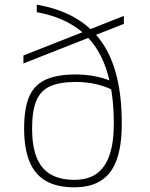

<svg xmlns="http://www.w3.org/2000/svg" viewBox="-20 -790 640 820"><path d="M297 10Q224 10 176.5 -17Q129 -44 106 -100Q83 -156 83 -241Q83 -327 104.5 -377Q126 -427 174.5 -449.5Q223 -472 303 -472Q349 -472 392 -463Q435 -454 471 -436L468 -402Q432 -421 391 -430.5Q350 -440 304 -440Q235 -440 194 -421.5Q153 -403 135 -359.5Q117 -316 117 -241Q117 -166 136.5 -117.5Q156 -69 196 -45.5Q236 -22 298 -22Q356 -22 392.5 -48Q429 -74 447.5 -127Q466 -180 466 -262Q466 -476 386.5 -591.5Q307 -707 137 -738V-770Q323 -738 412 -614Q501 -490 500 -260Q500 -168 478.5 -108Q457 -48 412 -19Q367 10 297 10ZM80 -519V-553L509 -722V-688Z"/></svg>

Font: M PLUS Code Latin Expanded ExtraLight
Style: Regular
Weight: 250
Width: 7
Designer: Coji Morishita
Foundry: UNDERFOREST DESIGN
Version: Version 1.002; ttfautohint (v1.8.3)